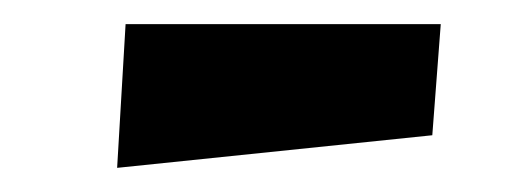

<svg xmlns="http://www.w3.org/2000/svg" viewBox="-20 -723 422 159"><path d="M77 -584 84 -703H345L338 -611Z"/></svg>

Font: Joti One
Style: Regular
Weight: 400
Designer: Eduardo Rodriguez Tunni
Foundry: Eduardo Rodriguez Tunni
Version: Version 1.002; ttfautohint (v1.8.4.7-5d5b);gftools[0.9.24]